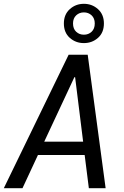

<svg xmlns="http://www.w3.org/2000/svg" viewBox="-31 -987 651 1007"><path d="M-11 0 329 -700H429L523 0H435L413 -174H168L87 0ZM359 -582 201 -244H405L363 -582ZM409 -761Q366 -761 335 -788.5Q304 -816 304 -864Q304 -911 335 -939Q366 -967 409 -967Q452 -967 483 -939Q514 -911 514 -864Q514 -816 483 -788.5Q452 -761 409 -761ZM409 -805Q433 -805 449.5 -820.5Q466 -836 466 -864Q466 -891 449.5 -906.5Q433 -922 409 -922Q385 -922 368.5 -906.5Q352 -891 352 -864Q352 -836 368.5 -820.5Q385 -805 409 -805Z"/></svg>

Font: DM Mono
Style: Italic
Weight: 400
Italic angle: -10°
Designer: Colophon Foundry
Foundry: Colophon Foundry
Version: Version 1.000; ttfautohint (v1.8.2.53-6de2)